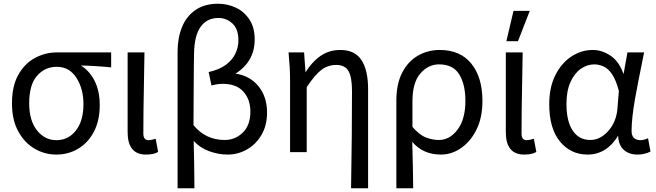

<svg xmlns="http://www.w3.org/2000/svg" viewBox="-20 -807 3505 1026"><path d="M281 19Q218 19 164 -13Q110 -45 77 -106Q44 -167 44 -255Q44 -348 78.5 -408.5Q113 -469 168 -498Q223 -527 285 -527H574V-447Q482 -456 407 -457V-460Q456 -432 484.5 -377Q513 -322 513 -245Q513 -163 482 -103.5Q451 -44 398 -12.5Q345 19 281 19ZM282 -58Q345 -58 385.5 -109.5Q426 -161 426 -251Q426 -332 388.5 -391Q351 -450 283 -450Q220 -450 178 -402Q136 -354 136 -255Q136 -163 177.5 -110.5Q219 -58 282 -58Z M760 19Q662 19 662 -101V-527H752Q751 -439 749 -352Q746 -214 746 -94Q746 -58 773 -58Q788 -58 810 -65H812L825 5Q802 19 760 19Z M1019 199H929V-532Q929 -604 952.5 -662Q976 -720 1024.5 -753.5Q1073 -787 1145 -787Q1196 -787 1240.5 -766Q1285 -745 1313 -702.5Q1341 -660 1341 -596Q1341 -477 1236 -412V-414Q1315 -403 1361 -346.5Q1407 -290 1407 -206Q1407 -136 1377 -85.5Q1347 -35 1299 -8Q1251 19 1197 19Q1148 19 1099 1.5Q1050 -16 1015 -54Q1018 59 1019 199ZM1181 -59Q1237 -59 1277.5 -98.5Q1318 -138 1318 -211Q1318 -275 1281 -317Q1244 -359 1169 -359Q1142 -359 1110 -350L1095 -422Q1153 -435 1188 -461.5Q1223 -488 1238.5 -522Q1254 -556 1254 -591Q1254 -652 1222 -681.5Q1190 -711 1147 -711Q1086 -711 1052 -663.5Q1018 -616 1017 -520Q1016 -503 1015 -328L1014 -138Q1079 -59 1181 -59Z M1947 199H1856Q1861 -89 1861 -321Q1861 -395 1842 -427.5Q1823 -460 1777 -460Q1733 -460 1698 -434Q1663 -408 1619 -341V6H1530V-381Q1530 -442 1522 -527H1605L1613 -414H1608Q1648 -478 1694 -509Q1740 -540 1799 -540Q1876 -540 1911.5 -486Q1947 -432 1947 -331Z M2188 199H2098V-269Q2098 -359 2129.5 -419.5Q2161 -480 2214 -510Q2267 -540 2330 -540Q2440 -540 2499 -466.5Q2558 -393 2558 -268Q2558 -178 2526 -114Q2494 -50 2443.5 -15.5Q2393 19 2337 19Q2240 19 2183 -49Q2187 89 2188 199ZM2325 -59Q2384 -59 2425.5 -115Q2467 -171 2467 -268Q2467 -356 2434 -409.5Q2401 -463 2326 -463Q2269 -463 2226.5 -414.5Q2184 -366 2184 -265V-129Q2221 -86 2256 -72.5Q2291 -59 2325 -59Z M2748 -587H2686L2724 -749H2811ZM2781 19Q2683 19 2683 -101V-527H2773Q2772 -439 2770 -352Q2767 -214 2767 -94Q2767 -58 2794 -58Q2809 -58 2831 -65H2833L2846 5Q2823 19 2781 19Z M3386 19Q3340 19 3311.5 -8Q3283 -35 3283 -90H3288Q3225 19 3120 19Q3030 19 2972.5 -50.5Q2915 -120 2915 -250Q2915 -341 2948 -406Q2981 -471 3034 -505.5Q3087 -540 3148 -540Q3199 -540 3246 -507Q3293 -474 3316 -399H3310L3333 -527H3422Q3388 -361 3374 -282Q3355 -175 3355 -107Q3355 -59 3402 -58Q3420 -58 3443 -68L3456 3Q3424 19 3386 19ZM3135 -59Q3187 -59 3229.5 -106Q3272 -153 3279 -222L3287 -321Q3272 -379 3251 -410Q3230 -441 3205 -452Q3180 -463 3156 -463Q3118 -463 3084 -439.5Q3050 -416 3028.5 -368.5Q3007 -321 3007 -251Q3007 -159 3040.5 -109Q3074 -59 3135 -59Z"/></svg>

Font: LXGW 975 Gothic SC
Style: Regular
Weight: 400
Version: Version 2.01;February 25, 2021